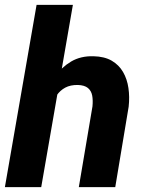

<svg xmlns="http://www.w3.org/2000/svg" viewBox="-26 -770 591 790"><path d="M273.9 -750 143.6 0H-5.9L124.5 -750ZM173.8 -282.7 138.7 -281.2Q143.6 -326.2 158.9 -371.8Q174.3 -417.5 201.2 -455.8Q228 -494.1 267.1 -517.1Q306.2 -540 358.4 -538.6Q403.8 -537.6 433.6 -520.3Q463.4 -502.9 480.2 -473.9Q497.1 -444.8 502.4 -408Q507.8 -371.1 503.4 -331.1L448.2 0H298.3L354.5 -332.5Q356.9 -357.4 353.3 -377Q349.6 -396.5 335.7 -408Q321.8 -419.4 294.4 -420.4Q263.7 -420.9 242.4 -409.4Q221.2 -397.9 207.5 -377.9Q193.8 -357.9 186 -333Q178.2 -308.1 173.8 -282.7Z"/></svg>

Font: Roboto ExtraBold
Style: Italic
Weight: 800
Designer: Christian Robertson
Foundry: Google
Version: Version 3.009; 2024